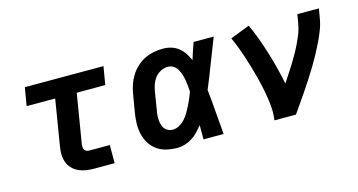

<svg xmlns="http://www.w3.org/2000/svg" viewBox="-63 -776 1926 1033"><g transform="rotate(-15 900.0 -260.0)"><path d="M357 0Q334 0 312.5 -3.5Q291 -7 271.5 -16Q252 -25 237.5 -40.5Q223 -56 215.5 -76Q208 -96 207.5 -118Q207 -140 211 -163L253 -419H94L111 -520H549L532 -419H373L328 -146Q327 -138 327 -130Q327 -122 330.5 -115Q334 -108 341.5 -104.5Q349 -101 357 -101H472V0Z M821 8Q791 8 761.5 1.5Q732 -5 709 -21Q686 -37 670.5 -61Q655 -85 648 -113.5Q641 -142 641.5 -172Q642 -202 647 -233L664 -333Q668 -359 676.5 -384Q685 -409 699.5 -432.5Q714 -456 734.5 -475Q755 -494 779.5 -506Q804 -518 830.5 -523Q857 -528 882 -528Q906 -528 928.5 -521Q951 -514 968.5 -500Q986 -486 998.5 -467Q1011 -448 1020 -427Q1027 -451 1035 -474Q1043 -497 1051 -520H1163Q1136 -453 1110.5 -385.5Q1085 -318 1057 -251Q1064 -188 1068.5 -125.5Q1073 -63 1079 0H967Q967 -20 967 -40Q967 -60 967 -79Q953 -62 937.5 -45.5Q922 -29 903 -17Q884 -5 863 1.5Q842 8 821 8ZM821 -93Q840 -93 858 -103Q876 -113 889.5 -128Q903 -143 913 -160Q923 -177 932 -195Q941 -213 948.5 -230.5Q956 -248 963 -267Q962 -283 960.5 -300Q959 -317 956 -333.5Q953 -350 948 -365.5Q943 -381 935 -395Q927 -409 913 -418Q899 -427 882 -427Q863 -427 843.5 -417.5Q824 -408 811 -391.5Q798 -375 791 -355.5Q784 -336 781 -317L765 -217Q762 -203 761 -189.5Q760 -176 761 -162.5Q762 -149 765.5 -136.5Q769 -124 776.5 -114Q784 -104 796 -98.5Q808 -93 821 -93Z M1362 0Q1367 -33 1365 -65Q1363 -97 1358 -128.5Q1353 -160 1346.5 -190.5Q1340 -221 1332 -251.5Q1324 -282 1315 -312Q1306 -342 1296.5 -371Q1287 -400 1276 -429Q1265 -458 1252 -486L1360 -528Q1379 -487 1395 -443.5Q1411 -400 1424.5 -356Q1438 -312 1449.5 -267Q1461 -222 1470 -176Q1485 -199 1500.5 -222.5Q1516 -246 1530.5 -269.5Q1545 -293 1558.5 -317Q1572 -341 1584 -366Q1596 -391 1606 -416.5Q1616 -442 1620 -468L1629 -520H1749L1740 -468Q1735 -436 1723 -405Q1711 -374 1696.5 -344Q1682 -314 1666 -284.5Q1650 -255 1632.5 -226Q1615 -197 1596.5 -168.5Q1578 -140 1559 -111.5Q1540 -83 1520.5 -55.5Q1501 -28 1482 0Z"/></g></svg>

Font: Iosevka SS04 Extended
Style: Bold Italic
Weight: 700
Width: 7
Italic angle: -9°
Monospace: yes
Designer: Belleve Invis
Foundry: Belleve Invis
Version: Version 19.0.0; ttfautohint (v1.8.4)